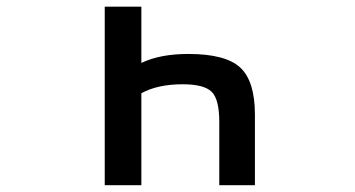

<svg xmlns="http://www.w3.org/2000/svg" viewBox="-20 -542 1040 563"><path d="M394.5 -357.4Q449.2 -383.8 532.2 -383.8Q641.6 -383.8 684.6 -343.8Q727.5 -303.7 727.5 -206.1V1H623V-184.6Q623 -251 600.6 -272.9Q578.1 -294.9 515.6 -294.9Q442.4 -294.9 394.5 -268.6V1H287.1V-522.5H394.5Z"/></svg>

Font: Gen Shin Gothic Monospace Medium
Style: Regular
Weight: 500
Designer: [Source Han Sans]
Ryoko NISHIZUKA  (kana & ideographs); Paul D. Hunt (Latin, Greek & Cyrillic); Wenlong ZHANG  (bopomofo
Version: Version 1.002.20150607